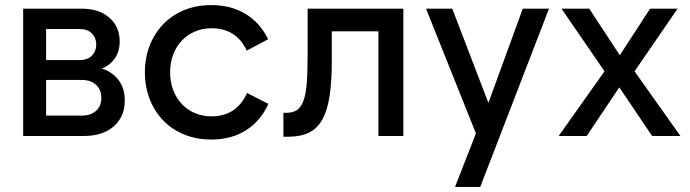

<svg xmlns="http://www.w3.org/2000/svg" viewBox="-20 -534 2711 754"><path d="M71 -500H300Q369 -500 409.5 -464.5Q450 -429 450 -371Q450 -333 431.5 -305.5Q413 -278 380 -265Q422 -251 446 -219Q470 -187 470 -139Q470 -76 427 -38Q384 0 309 0H71ZM302 -80Q336 -80 357 -98.5Q378 -117 378 -150Q378 -182 357 -201Q336 -220 302 -220H161V-80ZM292 -298Q324 -298 341 -315.5Q358 -333 358 -359Q358 -385 341 -402.5Q324 -420 292 -420H161V-298Z M549 -250Q549 -307 568 -355.5Q587 -404 621.5 -439.5Q656 -475 704 -494.5Q752 -514 810 -514Q887 -514 944 -479.5Q1001 -445 1033 -380L949 -335Q929 -379 894 -401Q859 -423 812 -423Q775 -423 745 -410Q715 -397 693.5 -374Q672 -351 660 -319.5Q648 -288 648 -250Q648 -213 660 -181Q672 -149 693.5 -126Q715 -103 745 -90Q775 -77 811 -77Q859 -77 894.5 -100Q930 -123 950 -169L1034 -126Q1003 -58 945.5 -22Q888 14 810 14Q752 14 704 -5.5Q656 -25 621.5 -60.5Q587 -96 568 -144.5Q549 -193 549 -250Z M1093 -91H1103Q1129 -91 1145 -101Q1161 -111 1171 -136.5Q1181 -162 1184.5 -205.5Q1188 -249 1188 -316V-500H1564V0H1466V-411H1283V-296Q1283 -215 1274.5 -158Q1266 -101 1246 -65Q1226 -29 1193 -13Q1160 3 1111 3H1093Z M1849 -10 1653 -500H1756L1898 -130L2033 -500H2136L1866 200H1767Z M2354 -254 2185 -500H2294L2414 -317L2533 -500H2641L2472 -254L2652 0H2541L2412 -191L2284 0H2174Z"/></svg>

Font: NT Somic Medium
Style: Regular
Weight: 500
Designer: Ravid Balaliev — lead type designer, mastering
Michael Voronin — secret advisor, marketing
Ivan Kovalenko — best boy
Foundry: NT Type
Version: Version 0.7